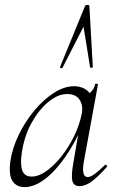

<svg xmlns="http://www.w3.org/2000/svg" viewBox="-20 -751 472 784"><path d="M80 13Q48 13 31.5 -11Q15 -35 22 -91Q30 -146 56.5 -200.5Q83 -255 120.5 -300Q158 -345 200.5 -372Q243 -399 282 -399Q300 -399 317 -392.5Q334 -386 346 -371Q358 -356 360 -332L322 -357Q333 -359 349 -373.5Q365 -388 368 -407Q370 -410 375.5 -409Q381 -408 380 -406L322 -89Q312 -28 338 -28Q350 -28 368 -41.5Q386 -55 408 -77Q411 -80 415 -76Q419 -72 416 -69Q383 -32 356.5 -11.5Q330 9 304 9Q281 9 275.5 -12.5Q270 -34 280 -89L304 -229L320 -246Q289 -172 248.5 -113Q208 -54 164.5 -20.5Q121 13 80 13ZM109 -30Q138 -30 169.5 -52.5Q201 -75 230.5 -112Q260 -149 282 -194Q304 -239 313 -283Q321 -318 305.5 -343Q290 -368 251 -367Q215 -366 176.5 -334Q138 -302 108.5 -248.5Q79 -195 69 -127Q62 -80 71 -55Q80 -30 109 -30ZM345 -726 359 -477Q359 -475 353.5 -474.5Q348 -474 348 -476L321 -642L235 -474Q234 -471 229 -473Q224 -475 225 -477L327 -726Q329 -731 337 -731Q345 -731 345 -726Z"/></svg>

Font: Cormorant Light
Style: Italic
Weight: 300
Italic angle: -10°
Designer: Christian Thalmann (Catharsis Fonts)
Foundry: Catharsis Fonts
Version: Version 4.000